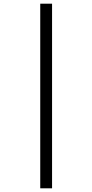

<svg xmlns="http://www.w3.org/2000/svg" viewBox="-20 -780 501 1040"><path d="M198 240H262V-760H198Z"/></svg>

Font: Noto Serif Display ExtraCondensed ExtraBold
Style: Regular
Weight: 800
Width: 2
Designer: Monotype Design Team
Foundry: Monotype Imaging Inc.
Version: Version 2.009